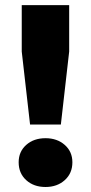

<svg xmlns="http://www.w3.org/2000/svg" viewBox="-20 -720 354 748"><path d="M97.1 -234.9 64.7 -519.1V-700H249.5V-519.1L217.1 -234.9ZM157.3 8.5Q111.5 8.5 82.1 -18.2Q52.7 -44.9 52.7 -87.8Q52.7 -129.2 82.1 -155.4Q111.5 -181.6 157.3 -181.6Q202.7 -181.6 232.3 -155.4Q262 -129.2 262 -87.8Q262 -44.9 232.3 -18.2Q202.7 8.5 157.3 8.5Z"/></svg>

Font: REM Medium
Style: Regular
Weight: 500
Designer: Octavio Pardo
Foundry: Ashler Design
Version: Version 1.005;gftools[0.9.28]